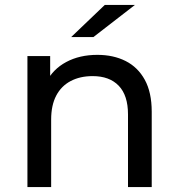

<svg xmlns="http://www.w3.org/2000/svg" viewBox="-20 -757 721 777"><path d="M374 -535Q439 -535 488.5 -510Q538 -485 566 -434Q594 -383 594 -305V0H498V-294Q498 -371 460.5 -410Q423 -449 355 -449Q304 -449 266 -429Q228 -409 207.5 -370Q187 -331 187 -273V0H91V-530H183V-387L168 -425Q194 -477 248 -506Q302 -535 374 -535ZM268 -607 404 -737H526L358 -607Z"/></svg>

Font: MOST Montserrat Medium
Style: Regular
Weight: 500
Designer: Julieta Ulanovsky
Foundry: Julieta Ulanovsky
Version: Version 8.000;March 11, 2024;FontCreator 15.0.0.2926 64-bit